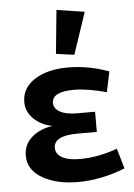

<svg xmlns="http://www.w3.org/2000/svg" viewBox="-54 -793 589 843"><g transform="rotate(-5 240.5 -371.5)"><path d="M288 -549 208 -560 227 -752 350 -733ZM256 9Q162 9 99.5 -27Q37 -63 37 -126Q37 -175 73.5 -207Q110 -239 166 -246Q117 -255 84 -286.5Q51 -318 51 -361Q51 -423 107.5 -459.5Q164 -496 255 -496Q345 -496 435 -463L416 -373Q332 -396 272 -396Q176 -396 176 -346Q176 -322 202 -307Q228 -292 278 -292H357V-203H272Q167 -203 167 -149Q167 -122 194.5 -106.5Q222 -91 272 -91Q354 -91 438 -122L464 -33Q358 9 256 9Z"/></g></svg>

Font: Cantarell
Style: Bold
Weight: 700
Designer: Dave Crossland, Nikolaus Waxweiler, Florian Fecher, Jacques Le Bailly, Eben Sorkin, Alexei Vanyashin, Alexios Zavras, Em
Version: Version 0.303